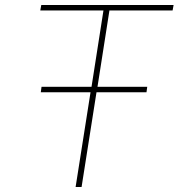

<svg xmlns="http://www.w3.org/2000/svg" viewBox="-20 -752 718 772"><path d="M420 -710 372 -403H572L569 -381H368L308 0H284L344 -381H144L147 -403H348L396 -710H142L146 -732H678L674 -710Z"/></svg>

Font: Exo Thin
Style: Italic
Weight: 250
Italic angle: -9°
Designer: Natanael Gama
Foundry: Natanael Gama
Version: Version 1.500; ttfautohint (v1.6)